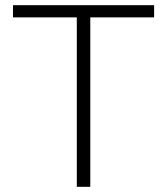

<svg xmlns="http://www.w3.org/2000/svg" viewBox="-20 -720 644 740"><path d="M276 0V-653H30V-700H574V-653H328V0Z"/></svg>

Font: Red Hat Text VF
Style: Regular
Weight: 300
Designer: Pentagram, MCKL
Foundry: Pentagram, MCKL
Version: Version 1.023